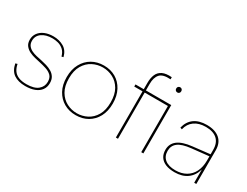

<svg xmlns="http://www.w3.org/2000/svg" viewBox="-70 -1219 2217 1724"><g transform="rotate(30 1038.5 -357.0)"><path d="M71 -131Q78 -93 96.5 -66.5Q115 -40 148 -26.5Q181 -13 230 -13Q309 -13 348 -45Q387 -77 387 -127Q387 -169 364.5 -191Q342 -213 306.5 -224.5Q271 -236 233 -244Q211 -249 181 -256Q151 -263 123 -276.5Q95 -290 76 -313.5Q57 -337 57 -376Q57 -415 79 -445Q101 -475 139.5 -491Q178 -507 228 -507Q288 -507 335 -480Q382 -453 398 -390L380 -385Q368 -428 342.5 -450Q317 -472 287 -479.5Q257 -487 229 -487Q162 -487 120.5 -457.5Q79 -428 79 -377Q79 -346 94 -326.5Q109 -307 132.5 -295.5Q156 -284 184 -277.5Q212 -271 238 -266Q267 -260 297 -251Q327 -242 352.5 -227Q378 -212 393.5 -187.5Q409 -163 409 -126Q409 -84 387 -54Q365 -24 324.5 -8.5Q284 7 229 7Q155 7 110 -24Q65 -55 51 -125Z M752 7Q683 7 629 -24Q575 -55 543.5 -112.5Q512 -170 512 -250Q512 -329 543.5 -387Q575 -445 629 -476Q683 -507 752 -507Q821 -507 874.5 -476Q928 -445 959 -387Q990 -329 990 -250Q990 -170 959 -112.5Q928 -55 874.5 -24Q821 7 752 7ZM752 -13Q808 -13 857.5 -38.5Q907 -64 937.5 -116.5Q968 -169 968 -250Q968 -331 937.5 -383.5Q907 -436 857.5 -461.5Q808 -487 752 -487Q696 -487 646.5 -461.5Q597 -436 566 -383.5Q535 -331 535 -250Q535 -169 566 -116.5Q597 -64 646.5 -38.5Q696 -13 752 -13Z M1441 -626Q1431 -626 1423 -633Q1415 -640 1415 -653Q1415 -666 1423 -673Q1431 -680 1441 -680Q1452 -680 1459.5 -673Q1467 -666 1467 -653Q1467 -640 1459.5 -633Q1452 -626 1441 -626ZM1451 -501V0H1429V-479H1080V-501ZM1166 -569Q1166 -618 1181.5 -654Q1197 -690 1233 -707.5Q1269 -725 1330 -720V-698Q1249 -704 1218.5 -669.5Q1188 -635 1188 -569V0H1166Z M1978 0V-138Q1959 -68 1907.5 -30.5Q1856 7 1777 7Q1722 7 1684 -8.5Q1646 -24 1626 -54Q1606 -84 1606 -128Q1606 -190 1653.5 -227Q1701 -264 1801 -275L1978 -295V-341Q1978 -413 1937 -450Q1896 -487 1820 -487Q1748 -487 1702 -454Q1656 -421 1642 -360L1623 -367Q1640 -436 1689.5 -471.5Q1739 -507 1818 -507Q1905 -507 1952.5 -466Q2000 -425 2000 -349V0ZM1978 -274 1800 -255Q1708 -245 1668 -214Q1628 -183 1628 -129Q1628 -73 1666 -42.5Q1704 -12 1774 -12Q1837 -12 1883 -38.5Q1929 -65 1953.5 -114Q1978 -163 1978 -231Z"/></g></svg>

Font: Albert Sans Thin
Style: Regular
Weight: 250
Designer: Andreas Rasmussen
Foundry: a.Foundry
Version: Version 1.025